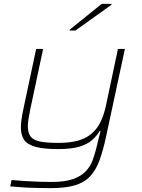

<svg xmlns="http://www.w3.org/2000/svg" viewBox="-20 -763 732 993"><path d="M243 210Q206 210 166 209Q126 208 91 205.5Q56 203 33 201L40 168Q73 171 111 173.5Q149 176 185.5 177Q222 178 247 178Q316 178 358 163Q400 148 423.5 123Q447 98 458.5 67Q470 36 478 4Q483 -19 489 -41.5Q495 -64 500 -86H496Q481 -61 457.5 -39.5Q434 -18 392.5 -5Q351 8 280 8Q206 8 164 -3.5Q122 -15 105 -39.5Q88 -64 88 -104Q88 -121 91 -143.5Q94 -166 99 -190L167 -510H203L136 -195Q131 -169 127.5 -148Q124 -127 124 -110Q124 -74 139.5 -55.5Q155 -37 190 -30.5Q225 -24 283 -24Q340 -24 381 -35Q422 -46 451 -69.5Q480 -93 498.5 -129.5Q517 -166 528 -217L590 -510H626L530 -63Q514 13 495 65Q476 117 446 149Q416 181 367 195.5Q318 210 243 210ZM340 -605 341 -610 506 -743H557L556 -738L370 -605Z"/></svg>

Font: Saira Expanded Thin
Style: Italic
Weight: 250
Width: 7
Italic angle: -12°
Designer: Hector Gatti with collaboration of the Omnibus-Type team
Foundry: Omnibus-Type
Version: Version 1.101